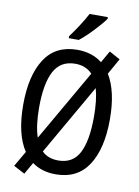

<svg xmlns="http://www.w3.org/2000/svg" viewBox="-104 -1012 808 1118"><g transform="rotate(10 300.0 -453.0)"><path d="M556 -359Q556 -186 492 -88Q428 10 299 10Q218 10 160 -32L120 38L54 3L107 -88Q44 -183 44 -357Q44 -529 107.5 -627.5Q171 -726 300 -726Q387 -726 447 -679L487 -749L551 -714L498 -620Q556 -525 556 -359ZM161 -182 403 -603Q365 -644 302 -644Q215 -644 176.5 -571Q138 -498 138 -358Q138 -248 161 -182ZM462 -358Q462 -459 443 -525L204 -108Q240 -72 301 -72Q387 -72 424.5 -144.5Q462 -217 462 -358ZM238 -796Q260 -825 288 -868Q316 -911 333 -944H441V-934Q421 -905 376 -857.5Q331 -810 297 -784H238Z"/></g></svg>

Font: Noto Sans Mono UI
Style: Regular
Weight: 400
Monospace: yes
Designer: Monotype Design team
Foundry: Monotype Imaging Inc.
Version: Version 1.000